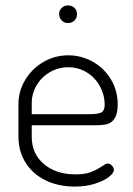

<svg xmlns="http://www.w3.org/2000/svg" viewBox="-20 -682 491 708"><path d="M414 -297Q414 -262 402.5 -245Q391 -228 374 -224Q357 -220 329 -220H97V-178Q97 -115 142 -77Q187 -39 258 -39Q293 -39 314 -47Q335 -55 355 -68Q361 -72 366.5 -75.5Q372 -79 377 -79Q386 -79 393 -71Q400 -63 400 -55Q400 -44 381.5 -29.5Q363 -15 330 -4.5Q297 6 256 6Q195 6 148 -17Q101 -40 74.5 -82Q48 -124 48 -179V-298Q48 -346 73 -387.5Q98 -429 140 -453.5Q182 -478 232 -478Q280 -478 322 -454.5Q364 -431 389 -389.5Q414 -348 414 -297ZM366 -297Q366 -331 349 -363Q332 -395 301 -414.5Q270 -434 232 -434Q195 -434 164 -416Q133 -398 115 -367.5Q97 -337 97 -302V-261H310Q344 -261 355 -268Q366 -275 366 -297ZM264 -630Q264 -616 254.5 -606.5Q245 -597 231 -597Q217 -597 207.5 -606.5Q198 -616 198 -630Q198 -644 207.5 -653Q217 -662 231 -662Q245 -662 254.5 -653Q264 -644 264 -630Z"/></svg>

Font: Dosis
Style: Regular
Weight: 400
Designer: Edgar Tolentino, Pablo Impallari, Igino Marini
Foundry: Edgar Tolentino, Pablo Impallari, Igino Marini
Version: Version 1.007;Glyphs 3.1.1 (3134)